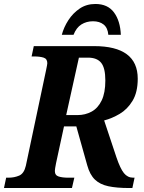

<svg xmlns="http://www.w3.org/2000/svg" viewBox="-42 -946 723 966"><path d="M-22 0 -11 -52H1Q30 -52 54.5 -62.5Q79 -73 88 -112L190 -594Q196 -622 196 -628Q196 -650 177.5 -656Q159 -662 129 -662H117L128 -714H431Q651 -714 651 -550Q651 -482 625 -439Q599 -396 560 -373Q521 -350 482 -340L544 -154Q563 -98 581.5 -75Q600 -52 628 -52H635L624 0H608Q545 0 503 -9Q461 -18 435.5 -42.5Q410 -67 397 -114L342 -310H280L240 -125Q234 -95 234 -86Q234 -64 253 -58Q272 -52 301 -52H332L320 0ZM348 -367Q387 -367 419 -384.5Q451 -402 469.5 -440.5Q488 -479 488 -541Q488 -604 467 -630Q446 -656 401 -656H355L291 -367ZM269 -771Q279 -809 302 -844.5Q325 -880 359 -903Q393 -926 438 -926Q500 -926 531.5 -883.5Q563 -841 566 -771H503Q500 -806 479.5 -822.5Q459 -839 426 -839Q393 -839 367.5 -823Q342 -807 328 -771Z"/></svg>

Font: Noto Serif SemiCondensed
Style: Bold Italic
Weight: 700
Width: 4
Italic angle: -12°
Designer: Monotype Design Team
Foundry: Monotype Imaging Inc.
Version: Version 2.014